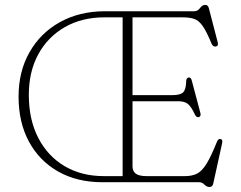

<svg xmlns="http://www.w3.org/2000/svg" viewBox="-20 -746 987 786"><path d="M408.5 -700H775.5Q789.5 -700 798.8 -713Q808 -726 820 -726Q831.5 -726 835 -712.5L871.5 -572Q875 -557.5 863 -555.5Q851.5 -554 845.5 -568.5Q825.5 -617.5 809.5 -640Q793.5 -662.5 774.5 -668.8Q755.5 -675 726.5 -675H522.5V-356.5H685Q717.5 -356.5 729.2 -367.5Q741 -378.5 742 -410Q742 -426 750.5 -428.5Q761.5 -431 765 -416.5L800.5 -283Q803.5 -269 793.5 -266.5Q783.5 -264.5 777.5 -278Q763 -309 749.5 -320.2Q736 -331.5 710 -331.5H522.5V-65Q522.5 -45 536 -35Q549.5 -25 580.5 -25H737Q766 -25 786.2 -35Q806.5 -45 825.2 -75.2Q844 -105.5 868.5 -166.5Q873 -178 881.5 -177Q892.5 -176.5 889.5 -160.5L853 5.5Q850 19.5 837 19.5Q826.5 19.5 817 9.8Q807.5 0 795.5 0H399.5Q295.5 0 218.2 -43.8Q141 -87.5 98.5 -166.2Q56 -245 56 -350.5Q56 -453.5 100.8 -532.2Q145.5 -611 225 -655.2Q304.5 -699.5 408.5 -700ZM98 -357.5Q98 -256.5 136.5 -181.8Q175 -107 244.2 -66Q313.5 -25 405 -25H482V-675H407.5Q315.5 -675 245.8 -635.2Q176 -595.5 137 -524.2Q98 -453 98 -357.5Z"/></svg>

Font: Fraunces 9pt Soft Thin
Style: Regular
Weight: 100
Version: Version 1.000;[b76b70a41]